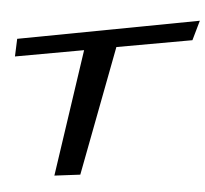

<svg xmlns="http://www.w3.org/2000/svg" viewBox="-121 -776 899 843"><g transform="rotate(5 328.5 -354.5)"><path d="M701 -633 726 -721 -66 -572 -69 -494 231 -548 149 12 262 -2 371 -574Z"/></g></svg>

Font: Gamestation Warped
Style: Italic
Weight: 400
Designer: Jonas Hecksher
Foundry: Jonas Hecksher, Playtypeª, e-types AS
Version: Version 1.003